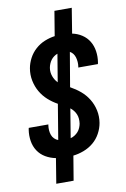

<svg xmlns="http://www.w3.org/2000/svg" viewBox="-102 -902 704 1069"><g transform="rotate(-10 250.0 -368.0)"><path d="M127 107 150 -34Q119 -40 92.5 -55.5Q66 -71 49.5 -96Q33 -121 28 -152.5Q23 -184 28 -216L30 -226H141L140 -221Q138 -207 139 -193Q140 -179 144.5 -166.5Q149 -154 158.5 -144.5Q168 -135 180 -131L213 -330Q184 -346 159.5 -368Q135 -390 118.5 -418.5Q102 -447 95 -481Q88 -515 94 -551Q99 -580 113.5 -607.5Q128 -635 151.5 -656Q175 -677 203.5 -688.5Q232 -700 261 -704L284 -843H382L359 -701Q389 -695 414 -678.5Q439 -662 454 -637Q469 -612 473.5 -581Q478 -550 473 -519L471 -509H360L361 -514Q363 -527 362 -540.5Q361 -554 357.5 -566Q354 -578 347 -587.5Q340 -597 329 -603L296 -409Q327 -392 352.5 -370.5Q378 -349 396 -320Q414 -291 421.5 -256Q429 -221 423 -185Q418 -155 402.5 -126.5Q387 -98 362.5 -77.5Q338 -57 307.5 -45.5Q277 -34 248 -31L225 107ZM233 -448 259 -605Q248 -601 238.5 -594Q229 -587 222 -577.5Q215 -568 210.5 -557Q206 -546 204 -535Q200 -510 208.5 -487Q217 -464 233 -448ZM250 -129Q262 -132 273 -139Q284 -146 292.5 -155.5Q301 -165 306 -177Q311 -189 313 -200Q315 -214 314 -227.5Q313 -241 308 -253Q303 -265 295 -275Q287 -285 277 -293Z"/></g></svg>

Font: Iosevka Term Curly Oblique
Style: Bold
Weight: 700
Italic angle: -9°
Designer: Belleve Invis
Foundry: Belleve Invis
Version: Version 32.3.0